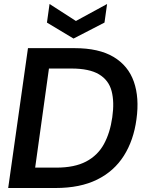

<svg xmlns="http://www.w3.org/2000/svg" viewBox="-20 -941 725 961"><path d="M21 0 120 -700H353Q475 -700 548.5 -656Q622 -612 650 -532Q678 -452 663 -344Q649 -239 600 -161.5Q551 -84 466 -42Q381 0 258 0ZM156 -102H262Q353 -102 411 -132.5Q469 -163 500 -219.5Q531 -276 542 -354Q553 -431 538.5 -485.5Q524 -540 475.5 -569Q427 -598 337 -598H225ZM348 -748 215 -828 228 -921 360 -836 516 -921 503 -828Z"/></svg>

Font: Host Grotesk SemiBold
Style: Italic
Weight: 600
Italic angle: -8°
Designer: Doğukan Karapınar based on Poppins by Indian Type Foundry, Jonny Pinhorn
Foundry: Element Type
Version: Version 1.001; ttfautohint (v1.8.4.7-5d5b)